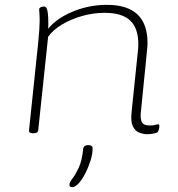

<svg xmlns="http://www.w3.org/2000/svg" viewBox="-20 -549 737 794"><path d="M589 6Q573 6 556 -0.5Q539 -7 529.5 -26.5Q520 -46 524 -84L550 -335Q551 -343 551.5 -351.5Q552 -360 552 -367Q552 -432 518.5 -464Q485 -496 412 -496Q366 -496 320 -483Q274 -470 237 -448Q200 -426 179 -397L138 -10Q137 2 119 2H115Q99 2 100 -10L138 -373Q141 -402 142.5 -425.5Q144 -449 144 -461Q144 -482 143 -494Q142 -506 142 -509Q142 -517 149.5 -519.5Q157 -522 162 -522Q173 -522 176.5 -502.5Q180 -483 180 -447Q180 -437 179 -430Q215 -474 282 -501.5Q349 -529 422 -529Q590 -529 590 -372Q590 -365 589.5 -356.5Q589 -348 588 -340L562 -80Q560 -55 567.5 -42.5Q575 -30 600 -30Q614 -30 621.5 -32.5Q629 -35 634 -35Q639 -35 639 -28Q639 -21 637 -13.5Q635 -6 632 -3Q628 1 614 3.5Q600 6 589 6ZM279 225Q267 225 267 215Q267 205 279 190Q291 175 305 146Q319 117 324 67Q326 51 345 51Q363 51 363 64Q363 87 354.5 114.5Q346 142 333 167.5Q320 193 305.5 209Q291 225 279 225Z"/></svg>

Font: Asap Expanded Expanded Thin
Style: Italic
Weight: 100
Width: 7
Italic angle: -6°
Designer: Pablo Cosgaya
Foundry: Omnibus-Type
Version: Version 3.001; ttfautohint (v1.8.4.7-5d5b)